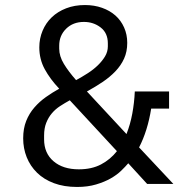

<svg xmlns="http://www.w3.org/2000/svg" viewBox="-20 -730 734 762"><path d="M489 -82Q478 -69 461 -52.5Q444 -36 419.5 -22Q395 -8 361.5 2Q328 12 286 12Q234 12 194 -3Q154 -18 127 -44.5Q100 -71 86 -106Q72 -141 72 -181Q72 -220 84 -250Q96 -280 116.5 -303.5Q137 -327 162.5 -345Q188 -363 215 -378Q179 -416 157.5 -455.5Q136 -495 136 -542Q136 -577 149 -608Q162 -639 185.5 -661.5Q209 -684 242.5 -697Q276 -710 317 -710Q354 -710 385 -699Q416 -688 438 -668.5Q460 -649 472.5 -621Q485 -593 485 -560Q485 -525 472.5 -497.5Q460 -470 438 -447Q416 -424 387 -404.5Q358 -385 325 -367L482 -198Q497 -236 505 -279Q513 -322 515 -367H651V-299H580Q573 -255 561 -216.5Q549 -178 532 -145L668 0H564ZM313 -643Q270 -643 242.5 -616Q215 -589 215 -549V-537Q215 -507 233.5 -476.5Q252 -446 282 -412Q306 -425 328.5 -439.5Q351 -454 368.5 -471Q386 -488 397 -506.5Q408 -525 408 -546V-558Q408 -599 379.5 -621Q351 -643 313 -643ZM293 -58Q344 -58 381 -77.5Q418 -97 444 -130L257 -332Q237 -321 218.5 -309Q200 -297 186 -280.5Q172 -264 163.5 -242.5Q155 -221 155 -192V-177Q155 -122 192.5 -90Q230 -58 293 -58Z"/></svg>

Font: IBM Plex Sans Arabic
Style: Regular
Weight: 400
Designer: Mike Abbink, Paul van der Laan, Pieter van Rosmalen, Wael Morcos, Khajak Apelian
Foundry: Bold Monday
Version: Version 1.005